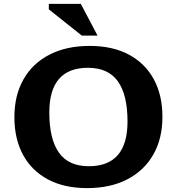

<svg xmlns="http://www.w3.org/2000/svg" viewBox="-20 -955 909 987"><path d="M441 -719Q559 -719 642.5 -674.2Q726 -629.5 770.5 -547.8Q815 -466 815 -354.5Q815 -242.5 768 -160.2Q721 -78 634.2 -33Q547.5 12 427.5 12Q310 12 226.2 -32.8Q142.5 -77.5 98.2 -159.5Q54 -241.5 54 -352.5Q54 -465 100.8 -547.2Q147.5 -629.5 234.5 -674.2Q321.5 -719 441 -719ZM436.5 -100.5Q635.5 -100.5 635.5 -330.5Q635.5 -467 586 -536.8Q536.5 -606.5 432 -606.5Q233.5 -606.5 233.5 -376.5Q233.5 -240 283 -170.2Q332.5 -100.5 436.5 -100.5ZM481.5 -772H400.5L231 -907V-935H395.5Z"/></svg>

Font: Newsreader Caption SemiBold
Style: Regular
Weight: 600
Designer: Hugues Gentile
Foundry: Production Type
Version: Version 1.001